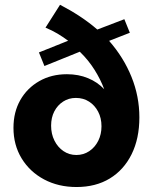

<svg xmlns="http://www.w3.org/2000/svg" viewBox="-20 -752 612 787"><path d="M512.2 -617.7 427.2 -584.5Q486.8 -516.6 519 -436.8Q551.3 -356.9 551.3 -271Q551.3 -184.1 519.5 -119.9Q487.8 -55.7 430.2 -20.5Q372.6 14.6 293.5 14.6Q219.2 14.6 160.6 -16.6Q102.1 -47.9 68.6 -102.8Q35.2 -157.7 35.2 -228Q35.2 -292.5 63.2 -341.8Q91.3 -391.1 140.9 -419.4Q190.4 -447.8 254.4 -447.8Q301.8 -447.8 340.8 -431.6Q379.9 -415.5 407.2 -386.2Q392.1 -426.8 367.2 -466.3Q342.3 -505.9 307.1 -540L162.1 -481.4L139.6 -537.1L259.3 -585Q236.8 -601.6 215.6 -614.3Q194.3 -627 166.5 -638.7L226.1 -732.4Q268.6 -710.4 307.1 -685.1Q345.7 -659.7 378.9 -630.9L489.7 -673.3ZM293 -116.7Q322.3 -116.7 345.7 -132.3Q369.1 -147.9 382.6 -174.6Q396 -201.2 396 -234.4Q396 -268.1 382.3 -294.2Q368.7 -320.3 345.2 -335.4Q321.8 -350.6 291 -350.6Q261.7 -350.6 238.8 -335.7Q215.8 -320.8 202.6 -295.4Q189.5 -270 189.5 -236.8Q189.5 -203.1 203.1 -175.8Q216.8 -148.4 240.2 -132.6Q263.7 -116.7 293 -116.7Z"/></svg>

Font: Kumbh Sans
Style: Bold
Weight: 700
Version: Version 1.005